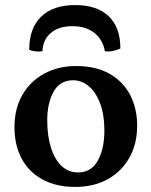

<svg xmlns="http://www.w3.org/2000/svg" viewBox="-20 -727 596 756"><path d="M276 9Q202 9 148 -20Q94 -49 65.5 -102Q37 -155 37 -226Q37 -300 68.5 -354Q100 -408 155 -437.5Q210 -467 279 -467Q357 -467 410.5 -437Q464 -407 492 -354Q520 -301 520 -232Q520 -160 489.5 -106Q459 -52 404.5 -21.5Q350 9 276 9ZM288 -48Q339 -48 365 -94.5Q391 -141 391 -213Q391 -276 374 -320.5Q357 -365 329 -388Q301 -411 268 -411Q216 -411 191 -366Q166 -321 166 -253Q166 -191 181 -144.5Q196 -98 223 -73Q250 -48 288 -48ZM95 -531Q95 -616 142 -661.5Q189 -707 276 -707Q362 -707 408 -663Q454 -619 454 -536Q441 -530 425 -526.5Q409 -523 393 -525Q385 -571 351.5 -597.5Q318 -624 265 -624Q212 -624 180.5 -597.5Q149 -571 147 -525Q131 -523 117.5 -525Q104 -527 95 -531Z"/></svg>

Font: Vollkorn SemiBold
Style: Regular
Weight: 600
Designer: Friedrich Althausen
Foundry: Friedrich Althausen
Version: Version 5.000